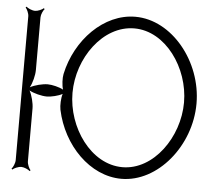

<svg xmlns="http://www.w3.org/2000/svg" viewBox="-45 -612 770 674"><g transform="rotate(5 339.5 -275.0)"><path d="M209 -275C209 -397 295 -519 406 -519C516 -519 602 -397 602 -275C602 -153 516 -30 406 -30C295 -30 209 -153 209 -275ZM19 9 22 12C27 7 42 0 53 0C63 0 78 7 83 12L86 9C81 4 74 -11 74 -22V-208C74 -226 67 -254 58 -270C74 -261 102 -254 120 -254C135 -254 161 -260 175 -268C170 -253 169 -227 172 -212C198 -89 295 11 406 11C534 11 646 -126 646 -275C646 -423 535 -560 406 -560C295 -560 198 -460 172 -338C169 -324 170 -298 175 -283C161 -291 135 -297 120 -297C102 -297 74 -290 58 -281C67 -297 74 -325 74 -343V-529C74 -539 81 -554 86 -559L83 -562C78 -557 63 -550 53 -550C42 -550 27 -557 22 -562L19 -559C24 -554 31 -539 31 -529V-22C31 -11 24 4 19 9Z"/></g></svg>

Font: Armata Saber
Style: Rg
Weight: 400
Designer: Jasper
Foundry: Cannot Into Space Fonts
Version: Version 0.970